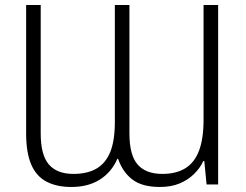

<svg xmlns="http://www.w3.org/2000/svg" viewBox="-20 -734 978 764"><path d="M264 10Q205 10 164.5 -11.5Q124 -33 104 -80Q84 -127 84 -203V-714H142V-203Q142 -117 174.5 -79.5Q207 -42 272 -42Q328 -42 364.5 -63.5Q401 -85 419 -130Q437 -175 437 -248V-714H495V-203Q495 -117 527.5 -79.5Q560 -42 626 -42Q681 -42 717.5 -64.5Q754 -87 772 -134.5Q790 -182 790 -258V-714H848V0H802L793 -93H789Q776 -65 752 -41.5Q728 -18 694.5 -4Q661 10 616 10Q546 10 507 -19.5Q468 -49 450 -102H447Q424 -49 377.5 -19.5Q331 10 264 10Z"/></svg>

Font: Noto Sans Display Light
Style: Regular
Weight: 300
Designer: Monotype Design Team
Foundry: Monotype Imaging Inc.
Version: Version 2.003